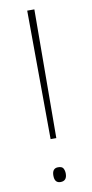

<svg xmlns="http://www.w3.org/2000/svg" viewBox="-84 -750 380 794"><g transform="rotate(-10 105.5 -353.0)"><path d="M118 -174 121 -714H91L94 -174ZM79 -23Q79 8 104 8Q131 8 131 -23Q131 -35 126 -44.5Q121 -54 104 -54Q79 -54 79 -23Z"/></g></svg>

Font: Noto Sans Display Thin
Style: Regular
Weight: 250
Designer: Monotype Design Team
Foundry: Monotype Imaging Inc.
Version: Version 1.900